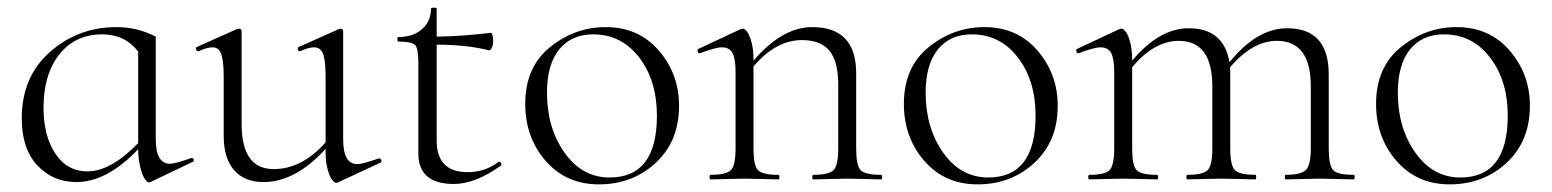

<svg xmlns="http://www.w3.org/2000/svg" viewBox="-20 -470 4065 503"><path d="M481 -56Q484 -57 486 -55Q488 -53 488 -50Q488 -47 485 -46L374 7Q372 8 370 8Q365 8 358.5 -2.5Q352 -13 347 -34Q342 -55 342 -79Q260 7 180 7Q119 7 78 -36.5Q37 -80 37 -160Q37 -269 111 -334Q185 -399 285 -399Q340 -399 388 -374V-106Q388 -41 425 -41Q439 -41 481 -56ZM209 -21Q270 -21 342 -95V-335Q307 -380 248 -380Q177 -380 135.5 -327.5Q94 -275 94 -188Q94 -114 125 -67.5Q156 -21 209 -21Z M972 -55Q976 -56 978.5 -51Q981 -46 977 -44L865 8Q863 9 861 9Q856 9 849.5 0.5Q843 -8 838 -27.5Q833 -47 833 -71V-80Q754 7 670 7Q621 7 593.5 -24Q566 -55 566 -115V-270Q566 -311 559.5 -328.5Q553 -346 537 -346Q522 -346 501 -336Q498 -335 495.5 -337.5Q493 -340 493 -343Q493 -346 496 -347L601 -394Q603 -395 605 -395Q613 -395 613 -388V-145Q613 -27 697 -27Q771 -27 833 -97V-270Q833 -311 826.5 -328.5Q820 -346 803 -346Q788 -346 767 -336Q764 -335 762 -337Q760 -339 760 -342.5Q760 -346 763 -347L868 -394Q870 -395 871 -395Q879 -395 879 -388V-105Q879 -40 916 -40Q930 -40 972 -55Z M1286 -46Q1288 -47 1290.5 -45.5Q1293 -44 1293.5 -41Q1294 -38 1292 -36Q1225 12 1169 12Q1076 12 1076 -68V-306Q1076 -343 1067.5 -352Q1059 -361 1024 -361Q1021 -361 1021 -367Q1021 -373 1024 -373Q1062 -373 1085.5 -393.5Q1109 -414 1109 -447Q1109 -450 1116.5 -450Q1124 -450 1124 -447V-374Q1192 -375 1265 -384Q1272 -384 1272 -361Q1272 -356 1270.5 -350.5Q1269 -345 1266.5 -341.5Q1264 -338 1262 -338Q1202 -353 1124 -353V-102Q1124 -19 1205 -19Q1251 -19 1286 -46Z M1549 13Q1463 13 1409.5 -48.5Q1356 -110 1356 -198Q1356 -294 1421 -346.5Q1486 -399 1567 -399Q1653 -399 1706 -337.5Q1759 -276 1759 -193Q1759 -100 1698 -43.5Q1637 13 1549 13ZM1577 -5Q1701 -5 1701 -167Q1701 -259 1654.5 -319.5Q1608 -380 1534 -380Q1477 -380 1445 -340.5Q1413 -301 1413 -227Q1413 -135 1459 -70Q1505 -5 1577 -5Z M2288 -12Q2291 -12 2291 -6Q2291 0 2288 0Q2278 0 2248 -1Q2218 -2 2200 -2Q2182 -2 2151.5 -1Q2121 0 2111 0Q2108 0 2108 -6Q2108 -12 2111 -12Q2152 -12 2164 -24.5Q2176 -37 2176 -81V-248Q2176 -309 2153 -337Q2130 -365 2081 -365Q2013 -365 1954 -296V-81Q1954 -37 1965.5 -24.5Q1977 -12 2019 -12Q2022 -12 2022 -6Q2022 0 2019 0Q2009 0 1979 -1Q1949 -2 1931 -2Q1913 -2 1882.5 -1Q1852 0 1842 0Q1839 0 1839 -6Q1839 -12 1842 -12Q1883 -12 1895 -24.5Q1907 -37 1907 -81V-281Q1907 -316 1899 -331Q1891 -346 1871 -346Q1855 -346 1815 -331Q1810 -329 1808 -334.5Q1806 -340 1810 -342L1921 -394Q1923 -395 1926 -395Q1931 -395 1937.5 -386.5Q1944 -378 1949 -358.5Q1954 -339 1954 -315V-311Q2029 -399 2108 -399Q2223 -399 2223 -278V-81Q2223 -37 2234.5 -24.5Q2246 -12 2288 -12Z M2541 13Q2455 13 2401.5 -48.5Q2348 -110 2348 -198Q2348 -294 2413 -346.5Q2478 -399 2559 -399Q2645 -399 2698 -337.5Q2751 -276 2751 -193Q2751 -100 2690 -43.5Q2629 13 2541 13ZM2569 -5Q2693 -5 2693 -167Q2693 -259 2646.5 -319.5Q2600 -380 2526 -380Q2469 -380 2437 -340.5Q2405 -301 2405 -227Q2405 -135 2451 -70Q2497 -5 2569 -5Z M3526 -12Q3529 -12 3529 -6Q3529 0 3526 0Q3516 0 3485.5 -1Q3455 -2 3437 -2Q3419 -2 3389 -1Q3359 0 3348 0Q3346 0 3346 -6Q3346 -12 3348 -12Q3389 -12 3401.5 -25Q3414 -38 3414 -81V-244Q3414 -363 3325 -363Q3261 -363 3202 -293Q3203 -288 3203 -275V-81Q3203 -37 3215 -24.5Q3227 -12 3269 -12Q3271 -12 3271 -6Q3271 0 3269 0Q3258 0 3228 -1Q3198 -2 3180 -2Q3162 -2 3131.5 -1Q3101 0 3091 0Q3088 0 3088 -6Q3088 -12 3091 -12Q3132 -12 3144 -24.5Q3156 -37 3156 -81V-244Q3156 -363 3068 -363Q3004 -363 2946 -294V-81Q2946 -37 2957.5 -24.5Q2969 -12 3011 -12Q3014 -12 3014 -6Q3014 0 3011 0Q3001 0 2971 -1Q2941 -2 2923 -2Q2905 -2 2874.5 -1Q2844 0 2834 0Q2831 0 2831 -6Q2831 -12 2834 -12Q2875 -12 2887 -24.5Q2899 -37 2899 -81V-281Q2899 -316 2891 -331Q2883 -346 2863 -346Q2847 -346 2807 -331Q2802 -329 2800 -334.5Q2798 -340 2802 -342L2913 -394Q2915 -395 2918 -395Q2923 -395 2929.5 -386.5Q2936 -378 2941 -358.5Q2946 -339 2946 -315V-311Q3017 -396 3094 -396Q3186 -396 3201 -307Q3273 -396 3352 -396Q3461 -396 3461 -275V-81Q3461 -37 3472.5 -24.5Q3484 -12 3526 -12Z M3778 13Q3692 13 3638.5 -48.5Q3585 -110 3585 -198Q3585 -294 3650 -346.5Q3715 -399 3796 -399Q3882 -399 3935 -337.5Q3988 -276 3988 -193Q3988 -100 3927 -43.5Q3866 13 3778 13ZM3806 -5Q3930 -5 3930 -167Q3930 -259 3883.5 -319.5Q3837 -380 3763 -380Q3706 -380 3674 -340.5Q3642 -301 3642 -227Q3642 -135 3688 -70Q3734 -5 3806 -5Z"/></svg>

Font: t
Style: Regular
Weight: 300
Designer: Christian Thalmann (Catharsis Fonts)
Version: Version 1.000;PS 002.000;hotconv 1.0.88;makeotf.lib2.5.64775